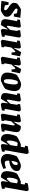

<svg xmlns="http://www.w3.org/2000/svg" viewBox="1931 -2632 710 4612"><g transform="rotate(90 2286.0 -326.0)"><path d="M383 -145Q383 -132 380 -113.5Q377 -95 371 -82Q347 -54 296 -22.5Q245 9 226 9Q126 9 0 -6L32 -176H95L106 -92Q134 -83 161 -76Q188 -69 200 -69Q208 -69 216.5 -80.5Q225 -92 225 -105Q225 -135 156 -177Q103 -210 76 -238.5Q49 -267 49 -311Q49 -327 53.5 -348.5Q58 -370 65 -382Q95 -409 144 -441Q193 -473 208 -473Q276 -473 407 -458L377 -304H314L301 -374Q225 -394 206 -394Q200 -394 192.5 -385Q185 -376 185 -364Q185 -347 201 -333Q217 -319 251 -298L269 -286Q307 -261 328.5 -244Q350 -227 366.5 -202Q383 -177 383 -145Z M882 -428 822 -88 868 -77 857 -17Q828 -10 775 -0.5Q722 9 706 9Q700 9 686 -10.5Q672 -30 673 -37L688 -155H677L650 -108Q643 -97 612.5 -44.5Q582 8 579 8Q507 8 474 -16.5Q441 -41 441 -95Q441 -125 446 -151L488 -379L447 -390L456 -450L560 -465L612 -473Q619 -473 633 -454.5Q647 -436 645 -428L603 -194Q599 -164 599 -158Q599 -146 604 -141.5Q609 -137 620 -137Q626 -137 697 -215L721 -364Q722 -369 722 -376Q722 -397 705 -405L710 -456Q842 -473 849 -473Q856 -473 870 -454.5Q884 -436 882 -428Z M1333 -451 1294 -249H1241L1233 -330Q1213 -339 1210 -339Q1208 -339 1179 -308Q1150 -277 1121 -244L1097 -100Q1096 -95 1096 -88Q1096 -66 1117 -59L1112 -8Q976 9 969 9Q962 9 948 -9.5Q934 -28 936 -36L997 -376L951 -387L961 -447Q991 -454 1045 -463.5Q1099 -473 1115 -473Q1122 -473 1134.5 -454Q1147 -435 1146 -427L1130 -305H1137L1171 -369Q1227 -477 1231 -477Q1245 -477 1280 -468Q1315 -459 1333 -451Z M1740 -451 1701 -249H1648L1640 -330Q1620 -339 1617 -339Q1615 -339 1586 -308Q1557 -277 1528 -244L1504 -100Q1503 -95 1503 -88Q1503 -66 1524 -59L1519 -8Q1383 9 1376 9Q1369 9 1355 -9.5Q1341 -28 1343 -36L1404 -376L1358 -387L1368 -447Q1398 -454 1452 -463.5Q1506 -473 1522 -473Q1529 -473 1541.5 -454Q1554 -435 1553 -427L1537 -305H1544L1578 -369Q1634 -477 1638 -477Q1652 -477 1687 -468Q1722 -459 1740 -451Z M1723 -147Q1723 -199 1741 -269Q1759 -339 1780 -375Q1834 -411 1901.5 -444Q1969 -477 1993 -477Q2080 -477 2124 -436.5Q2168 -396 2168 -319Q2168 -266 2150 -199.5Q2132 -133 2111 -95Q2087 -75 2042.5 -50.5Q1998 -26 1957 -8.5Q1916 9 1904 9Q1817 9 1770 -29.5Q1723 -68 1723 -147ZM1935 -67Q1943 -69 1952.5 -73Q1962 -77 1968 -81Q1982 -118 1995.5 -190Q2009 -262 2009 -317Q2009 -356 1996.5 -378.5Q1984 -401 1960 -401Q1949 -401 1941 -397Q1928 -393 1914 -357.5Q1900 -322 1891 -269Q1882 -216 1882 -161Q1882 -64 1923 -64Q1926 -64 1935 -67Z M2656 -428 2596 -88 2642 -77 2631 -17Q2602 -10 2549 -0.5Q2496 9 2480 9Q2474 9 2460 -10.5Q2446 -30 2447 -37L2462 -155H2451L2424 -108Q2417 -97 2386.5 -44.5Q2356 8 2353 8Q2281 8 2248 -16.5Q2215 -41 2215 -95Q2215 -125 2220 -151L2262 -379L2221 -390L2230 -450L2334 -465L2386 -473Q2393 -473 2407 -454.5Q2421 -436 2419 -428L2377 -194Q2373 -164 2373 -158Q2373 -146 2378 -141.5Q2383 -137 2394 -137Q2400 -137 2471 -215L2495 -364Q2496 -369 2496 -376Q2496 -397 2479 -405L2484 -456Q2616 -473 2623 -473Q2630 -473 2644 -454.5Q2658 -436 2656 -428Z M3147 -304 3106 -85 3147 -74 3137 -14Q2988 9 2981 9Q2975 9 2961 -9Q2947 -27 2948 -36L2989 -261Q2993 -287 2993 -297Q2993 -324 2971 -324Q2967 -324 2911 -261Q2910 -260 2894 -241L2871 -100Q2870 -96 2870 -89Q2870 -68 2887 -59L2882 -8Q2750 9 2743 9Q2736 9 2722 -9.5Q2708 -28 2710 -36L2771 -376L2725 -387L2735 -447Q2765 -454 2819 -463.5Q2873 -473 2889 -473Q2896 -473 2908.5 -454Q2921 -435 2920 -427L2903 -304H2911L2944 -361Q3006 -472 3011 -472Q3086 -472 3120 -447Q3154 -422 3154 -365Q3154 -344 3147 -304Z M3680 -615 3587 -88 3629 -77 3619 -17Q3588 -10 3537.5 -0.5Q3487 9 3471 9Q3465 9 3451.5 -9Q3438 -27 3439 -36L3455 -155H3445L3435 -138Q3353 8 3347 8Q3268 8 3233.5 -30.5Q3199 -69 3199 -141Q3199 -198 3217 -268Q3235 -338 3257 -375Q3288 -400 3366 -436.5Q3444 -473 3466 -473Q3473 -473 3506 -468L3522 -564L3480 -575L3491 -635Q3519 -642 3574.5 -651.5Q3630 -661 3647 -661Q3653 -661 3667 -641.5Q3681 -622 3680 -615ZM3465 -218 3492 -383Q3428 -399 3418 -397Q3406 -394 3391.5 -364Q3377 -334 3366.5 -286.5Q3356 -239 3356 -187Q3356 -159 3363.5 -147.5Q3371 -136 3388 -136Q3395 -136 3465 -218Z M3839 -193V-169Q3839 -123 3851.5 -104Q3864 -85 3895 -85Q3912 -85 3935 -91Q3958 -97 3984 -104.5Q4010 -112 4020 -115L4035 -49Q3991 -30 3929 -10.5Q3867 9 3851 9Q3771 9 3725 -31Q3679 -71 3679 -145Q3679 -198 3697.5 -269Q3716 -340 3736 -375Q3768 -400 3848 -436.5Q3928 -473 3950 -473Q4010 -473 4049 -451Q4088 -429 4088 -378Q4088 -323 4052.5 -282Q4017 -241 3959.5 -218Q3902 -195 3839 -193ZM3844 -247Q3886 -254 3915 -283Q3944 -312 3944 -356Q3944 -375 3936 -386Q3928 -397 3912 -397Q3905 -397 3897 -395Q3880 -390 3865.5 -347.5Q3851 -305 3844 -247Z M4572 -615 4479 -88 4521 -77 4511 -17Q4480 -10 4429.5 -0.5Q4379 9 4363 9Q4357 9 4343.5 -9Q4330 -27 4331 -36L4347 -155H4337L4327 -138Q4245 8 4239 8Q4160 8 4125.5 -30.5Q4091 -69 4091 -141Q4091 -198 4109 -268Q4127 -338 4149 -375Q4180 -400 4258 -436.5Q4336 -473 4358 -473Q4365 -473 4398 -468L4414 -564L4372 -575L4383 -635Q4411 -642 4466.5 -651.5Q4522 -661 4539 -661Q4545 -661 4559 -641.5Q4573 -622 4572 -615ZM4357 -218 4384 -383Q4320 -399 4310 -397Q4298 -394 4283.5 -364Q4269 -334 4258.5 -286.5Q4248 -239 4248 -187Q4248 -159 4255.5 -147.5Q4263 -136 4280 -136Q4287 -136 4357 -218Z"/></g></svg>

Font: Grenze ExtraBold
Style: Italic
Weight: 800
Italic angle: -10°
Designer: Renata Polastri
Foundry: Omnibus-Type
Version: Version 1.002; ttfautohint (v1.8)